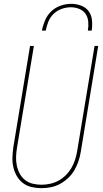

<svg xmlns="http://www.w3.org/2000/svg" viewBox="-20 -975 540 1003"><path d="M197 8Q170 8 144.5 2Q119 -4 99.5 -19Q80 -34 67.5 -56Q55 -78 49.5 -103Q44 -128 45 -154.5Q46 -181 50 -208L137 -735H157L69 -205Q65 -181 64 -157.5Q63 -134 67.5 -111.5Q72 -89 82.5 -69Q93 -49 110.5 -35Q128 -21 150.5 -15.5Q173 -10 197 -10Q219 -10 242 -15Q265 -20 286 -31.5Q307 -43 324 -60Q341 -77 353 -97.5Q365 -118 372 -140Q379 -162 383 -185L474 -735H493L402 -182Q398 -157 390 -133Q382 -109 369 -86.5Q356 -64 336.5 -45.5Q317 -27 294 -14.5Q271 -2 246 3Q221 8 197 8ZM199 -815Q204 -842 215.5 -869Q227 -896 248 -916Q269 -936 297 -945.5Q325 -955 352 -955Q379 -955 404 -945.5Q429 -936 443.5 -916Q458 -896 460.5 -869Q463 -842 459 -815H439Q443 -838 441 -861.5Q439 -885 427 -902.5Q415 -920 394 -928.5Q373 -937 349 -937Q326 -937 302 -928.5Q278 -920 260 -902.5Q242 -885 232.5 -861.5Q223 -838 219 -815Z"/></svg>

Font: Iosevka SS04 Thin
Style: Italic
Weight: 100
Italic angle: -9°
Monospace: yes
Designer: Belleve Invis
Foundry: Belleve Invis
Version: Version 19.0.0; ttfautohint (v1.8.4)